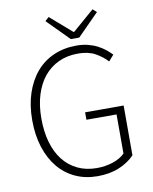

<svg xmlns="http://www.w3.org/2000/svg" viewBox="-93 -910 790 991"><g transform="rotate(-10 302.5 -414.5)"><path d="M338 12Q274 12 222 -12Q170 -36 133 -80.5Q96 -125 75.5 -188.5Q55 -252 55 -331Q55 -409 76 -472Q97 -535 135 -579.5Q173 -624 227 -647.5Q281 -671 346 -671Q379 -671 406.5 -664Q434 -657 456 -645.5Q478 -634 495.5 -620Q513 -606 526 -592L499 -561Q473 -589 437 -609Q401 -629 347 -629Q290 -629 245 -608Q200 -587 168.5 -548.5Q137 -510 120 -455Q103 -400 103 -331Q103 -262 119 -206.5Q135 -151 165.5 -112Q196 -73 240.5 -51.5Q285 -30 341 -30Q386 -30 425.5 -43Q465 -56 489 -80V-285H331V-324H533V-63Q502 -30 452.5 -9Q403 12 338 12ZM324 -709 211 -823 231 -841 344 -743H348L461 -841L481 -823L368 -709Z"/></g></svg>

Font: CV Source Sans Light
Style: Regular
Weight: 300
Designer: Paul D. Hunt
Foundry: Adobe Systems Incorporated
Version: Version 3.001